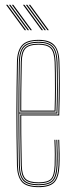

<svg xmlns="http://www.w3.org/2000/svg" viewBox="-20 -770 310 795"><path d="M140.2 5Q88.8 5 70 -17.4Q51.2 -39.8 50.2 -85Q49 -151 48.4 -205.6Q47.8 -260.2 47.9 -309.5Q48 -358.8 48.6 -408.4Q49.2 -458 50.2 -514Q51.2 -559.5 70.5 -582.2Q89.8 -605 140.2 -605Q184.2 -605 204.2 -584Q224.2 -563 226 -515.8Q226.8 -498.5 227.1 -475.2Q227.5 -452 227.6 -423.6Q227.8 -395.2 227.1 -362.1Q226.5 -329 225.2 -292H68Q68 -249.2 68.2 -216.1Q68.5 -183 69.1 -152Q69.8 -121 70.2 -85.2Q71 -45.8 85.4 -30.4Q99.8 -15 140.2 -15Q177 -15 190.8 -28.9Q204.5 -42.8 206.2 -85.8Q207 -103.2 206.9 -131Q206.8 -158.8 205.2 -191H209.2Q210.8 -160 210.9 -131.6Q211 -103.2 210.2 -85.8Q208.5 -40.8 193.2 -25.9Q178 -11 140.2 -11Q98 -11 82.5 -27.4Q67 -43.8 66.2 -85.2Q65.8 -117.8 65.1 -149.5Q64.5 -181.2 64.2 -216.9Q64 -252.5 64 -296H221.5Q222.8 -336 223.2 -369.4Q223.8 -402.8 223.8 -429.9Q223.8 -457 223.2 -478.4Q222.8 -499.8 222 -515.8Q220.2 -565.5 199.2 -583.2Q178.2 -601 140.2 -601Q91.5 -601 73.4 -579.5Q55.2 -558 54.2 -514Q53.2 -458.8 52.6 -407.4Q52 -356 52 -304.9Q52 -253.8 52.5 -199.8Q53 -145.8 54.2 -85Q55.2 -40 73.5 -19.5Q91.8 1 140.2 1Q183 1 201.5 -17.1Q220 -35.2 222.2 -85.2Q222.8 -96.5 222.9 -113.2Q223 -130 222.6 -150.1Q222.2 -170.2 221.2 -191H225.2Q226.5 -162.2 226.9 -133.9Q227.2 -105.5 226.2 -85Q224 -34.8 205 -14.9Q186 5 140.2 5ZM140.2 -3Q93.2 -3 76.2 -22.2Q59.2 -41.5 58.2 -85Q57.2 -144.8 56.6 -198.5Q56 -252.2 56 -303.4Q56 -354.5 56.6 -406.4Q57.2 -458.2 58.2 -514Q59.2 -557.8 76.8 -577.4Q94.2 -597 140.2 -597Q181.2 -597 198.9 -578.1Q216.5 -559.2 218.2 -512.8Q218.8 -499.8 219.2 -469.6Q219.8 -439.5 219.6 -396.1Q219.5 -352.8 217.5 -300H60Q60 -233.5 60.6 -184Q61.2 -134.5 62.2 -85.2Q63 -41.5 80.1 -24.2Q97.2 -7 140.2 -7Q180.5 -7 196.4 -23.2Q212.2 -39.5 214.2 -85.5Q215 -102.8 214.9 -130.9Q214.8 -159 213.2 -191H217.2Q218.5 -165.8 218.9 -136.2Q219.2 -106.8 218.2 -85.5Q216.2 -37.2 199.1 -20.1Q182 -3 140.2 -3ZM60 -304H213.8Q215.5 -350.5 215.8 -392.8Q216 -435 215.5 -466.6Q215 -498.2 214.2 -512.8Q212.5 -558.2 195.8 -575.6Q179 -593 140.2 -593Q96.5 -593 79.8 -574.6Q63 -556.2 62.2 -513.8Q61.2 -465.5 60.6 -417.1Q60 -368.8 60 -304ZM64 -308Q64 -350.5 64.2 -383.1Q64.5 -415.8 65.1 -446.4Q65.8 -477 66.2 -513.8Q67 -555 82.9 -572Q98.8 -589 140.2 -589Q175.2 -589 191.9 -573.5Q208.5 -558 210.2 -513Q210.8 -500 211.2 -470.9Q211.8 -441.8 211.6 -400.1Q211.5 -358.5 209.8 -308ZM68 -312H206Q207.5 -357.8 207.6 -398.5Q207.8 -439.2 207.2 -469.2Q206.8 -499.2 206.2 -513Q204.5 -555.5 189.4 -570.2Q174.2 -585 140.2 -585Q100 -585 85.5 -568.9Q71 -552.8 70.2 -513.8Q69.8 -478.5 69.1 -448.2Q68.5 -418 68.2 -385.9Q68 -353.8 68 -312ZM106.2 -645 29.2 -750H35.2L112.2 -645ZM82.2 -645 5.2 -750H11.2L88.2 -645ZM94.2 -645 17.2 -750H23.2L100.2 -645ZM176.2 -645 99.2 -750H105.2L182.2 -645ZM152.2 -645 75.2 -750H81.2L158.2 -645ZM164.2 -645 87.2 -750H93.2L170.2 -645Z"/></svg>

Font: Big Shoulders Inline Display SC Thin
Style: Regular
Weight: 100
Designer: Patric King
Foundry: XO Type Co
Version: Version 2.002